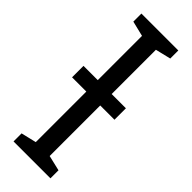

<svg xmlns="http://www.w3.org/2000/svg" viewBox="-240 -736 758 758"><g transform="rotate(45 139.0 -357.0)"><path d="M241.7 -713.9V-668.9L177.2 -653.3V-406.2H256.8V-342.3H177.2V-60.1L241.7 -44.9V0H35.6V-44.9L99.6 -60.1V-342.3H20V-406.2H99.6V-653.3L35.6 -668.9V-713.9Z"/></g></svg>

Font: Open Sans Condensed
Style: Regular
Weight: 400
Width: 3
Designer: Monotype Design Team
Foundry: Monotype Imaging Inc.
Version: Version 3.000